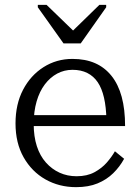

<svg xmlns="http://www.w3.org/2000/svg" viewBox="-20 -762 576 792"><path d="M242 -583H313L418 -732V-742H390L268 -623H295L172 -742H136V-732ZM119 -251Q119 -199 132 -159Q145 -119 169.5 -91.5Q194 -64 226 -49.5Q258 -35 296 -35Q339 -35 369.5 -51.5Q400 -68 420.5 -91.5Q441 -115 454 -138L492 -107Q474 -74 447 -47.5Q420 -21 382.5 -5.5Q345 10 294 10Q224 10 167.5 -22Q111 -54 77.5 -113Q44 -172 44 -253Q44 -332 75 -391.5Q106 -451 159.5 -485Q213 -519 279 -519Q332 -519 372 -501.5Q412 -484 440 -449Q468 -414 482 -362.5Q496 -311 496 -242H100V-287H443L419 -268Q418 -320 409 -359Q400 -398 383 -423Q366 -448 340 -461Q314 -474 279 -474Q245 -474 216 -458.5Q187 -443 165 -414Q143 -385 131 -343.5Q119 -302 119 -251Z"/></svg>

Font: Roboto Serif 36pt Light
Style: Regular
Weight: 300
Designer: Greg Gazdowicz
Foundry: Commercial Type
Version: Version 1.008